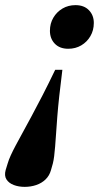

<svg xmlns="http://www.w3.org/2000/svg" viewBox="-101 -487 387 748"><path d="M-79 175.5 -71 149.5Q-67 135.5 -59.2 118.5Q-51.5 101.5 -39.8 79.5Q-28 57.5 -12.5 29.2Q3 1 22.2 -34.8Q41.5 -70.5 64.5 -115.2Q87.5 -160 114 -215H142Q135 -159.5 130 -114Q125 -68.5 122.2 -32Q119.5 4.5 117.5 33Q115.5 61.5 113.8 83.5Q112 105.5 110 121.5Q108 137.5 105 149.5L97.5 176Q91.5 197.5 76.5 212Q61.5 226.5 40.2 233.8Q19 241 -5 241Q-28 241 -47.2 233.8Q-66.5 226.5 -75.8 212Q-85 197.5 -79 175.5ZM165 -297Q131.5 -297 112.5 -316.8Q93.5 -336.5 93.5 -367Q93.5 -395.5 106.8 -418Q120 -440.5 142.5 -453.8Q165 -467 193 -467Q226.5 -467 245.5 -447.2Q264.5 -427.5 264.5 -397.5Q264.5 -369 251.2 -346.2Q238 -323.5 215.5 -310.2Q193 -297 165 -297Z"/></svg>

Font: Newsreader 36pt
Style: Bold Italic
Weight: 700
Italic angle: -17°
Designer: Hugues Gentile
Foundry: Production Type
Version: Version 1.003